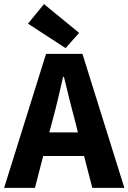

<svg xmlns="http://www.w3.org/2000/svg" viewBox="-26 -914 625 934"><path d="M230 -330C248 -395 265 -471 281 -540H285C302 -472 320 -395 338 -330L353 -270H214ZM-6 0H144L184 -155H383L423 0H579L375 -652H198ZM293 -680 359 -754 188 -894 110 -799Z"/></svg>

Font: Giro Sans Regular
Style: Bold
Weight: 700
Designer: Paul D. Hunt
Foundry: Adobe Systems Incorporated
Version: Version 1.000;PS 1.0;hotconv 1.0.88;makeotf.lib2.5.647800